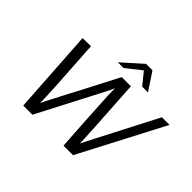

<svg xmlns="http://www.w3.org/2000/svg" viewBox="-183 -1198 1497 1497"><g transform="rotate(45 565.0 -449.5)"><path d="M500 -756 664 -903H735L832 -756H768L688 -855L563 -756ZM172 -695 263 -697Q298 -179 296 -102Q297 -104 316 -145Q319 -150 330 -171.5Q341 -193 350 -209Q362 -233 381 -270Q400 -307 410 -325L434 -370L603 -696H704L731 -263Q738 -127 739 -99Q755 -135 790 -201L1046 -696H1130L765 3H660Q646 -202 637 -369Q626 -546 627 -597Q609 -553 534 -412L318 4H217Z"/></g></svg>

Font: Coval
Style: Book Italic
Weight: 350
Foundry: Context Ltd
Version: Version 001.000